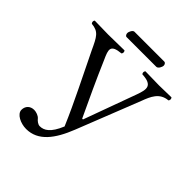

<svg xmlns="http://www.w3.org/2000/svg" viewBox="-216 -880 1026 1026"><g transform="rotate(45 297.0 -366.5)"><path d="M108 -523C169 -396 237 -265 293 -133C262 -58 230 -40 198 -40C184 -40 169 -53 162 -62C152 -74 130 -81 116 -81C86 -81 67 -61 67 -33C67 -1 115 22 157 22C247 22 302 -52 345 -161L487 -521C505 -569 525 -619 587 -624C593 -630 593 -641 587 -647C557 -646 518 -645 495 -645C472 -645 427 -646 390 -647C384 -641 384 -630 390 -624C472 -620 465 -584 445 -528L336 -229H330C283 -329 236 -429 191 -534C165 -591 156 -617 232 -624C238 -630 238 -641 232 -647C195 -646 139 -645 111 -645C84 -645 34 -646 7 -647C1 -641 2 -630 8 -624C63 -619 75 -594 108 -523ZM414 -705C427 -705 438 -726 438 -738C438 -744 434 -755 424 -755H199C188 -755 177 -735 177 -723C177 -716 181 -705 190 -705Z"/></g></svg>

Font: Libertinus Serif Display
Style: Regular
Weight: 400
Designer: Philipp H. Poll, Khaled Hosny
Foundry: Caleb Maclennan
Version: Version 7.050;RELEASE